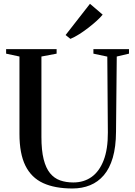

<svg xmlns="http://www.w3.org/2000/svg" viewBox="-20 -1008 726 1036"><path d="M371 9Q276 9 212.5 -20.2Q149 -49.5 117 -114.2Q85 -179 85 -285.5V-703L13 -718.5V-743H285.5V-718.5L203.5 -703V-269.5Q203.5 -196.5 215.5 -148.8Q227.5 -101 250 -73.5Q272.5 -46 304.2 -34.8Q336 -23.5 375.5 -23.5Q432.5 -23.5 474.2 -53.2Q516 -83 539.2 -143Q562.5 -203 562 -293.5L559 -702.5L484 -718.5V-743H676V-718.5L610 -703L606 -296.5Q605.5 -215 588.5 -157Q571.5 -99 540.2 -62.5Q509 -26 466 -8.5Q423 9 371 9ZM359.5 -798.5 334 -819 465.5 -987.5 534 -929Q521 -913 500.5 -894.5Q480 -876 456 -857.5Q432 -839 407.5 -823.5Q383 -808 360.5 -798.5Z"/></svg>

Font: Merriweather 120pt Medium
Style: Regular
Weight: 500
Version: Version 2.100